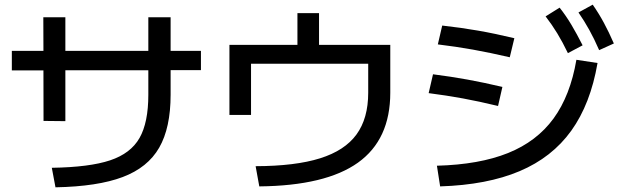

<svg xmlns="http://www.w3.org/2000/svg" viewBox="-20 -802 2633 816"><path d="M610.4 -399.4V-503.4H257.8V-287.1L165 -288.1L164.6 -502.9H30.3V-585.9H164.6L164.1 -728.5H257.8V-585.9H610.4V-728.5H705.1V-585.9H834V-503.9H705.1V-399.4Q705.1 -258.8 656.5 -174.3Q607.9 -89.8 501.5 -49.6Q395 -9.3 215.8 -5.9L200.2 -88.9Q360.4 -91.3 448 -120.6Q535.6 -149.9 573 -215.6Q610.4 -281.2 610.4 -399.4Z M1544.9 -408.2V-531.2H1046.9V-313.5H955.1V-611.3H1244.1V-746.1H1335.9V-611.3H1638.7V-408.2Q1638.7 -209 1501.5 -110.8Q1364.3 -12.7 1082 -9.8L1066.4 -95.7Q1235.4 -96.2 1340.3 -129.2Q1445.3 -162.1 1495.1 -230.5Q1544.9 -298.8 1544.9 -408.2Z M2429.7 -547.9 2519.5 -534.2Q2489.7 -360.4 2408 -246.6Q2326.2 -132.8 2188.2 -74.5Q2050.3 -16.1 1850.6 -9.8L1836.9 -97.7Q2017.1 -102.5 2139.2 -151.6Q2261.2 -200.7 2332.5 -298.3Q2403.8 -396 2429.7 -547.9ZM1801.8 -406.2 1820.3 -486.3Q1896.5 -476.6 1966.3 -463.9Q2036.1 -451.2 2115.2 -432.6L2096.7 -351.6Q2016.1 -371.1 1946.8 -383.8Q1877.4 -396.5 1801.8 -406.2ZM1840.8 -613.3 1859.4 -693.4Q1939 -684.6 2011.7 -671.9Q2084.5 -659.2 2166 -639.6L2146.5 -558.6Q2062.5 -578.1 1990.2 -591.1Q1918 -604 1840.8 -613.3ZM2298.8 -732.4 2358.4 -769.5Q2385.7 -734.9 2408.7 -696.3Q2431.6 -657.7 2456.1 -609.4L2393.6 -576.2Q2371.1 -623 2348.6 -659.9Q2326.2 -696.8 2298.8 -732.4ZM2438.5 -749 2499 -782.2Q2524.9 -745.1 2546.1 -705.8Q2567.4 -666.5 2588.9 -617.2L2526.4 -588.9Q2505.4 -637.2 2484.4 -675Q2463.4 -712.9 2438.5 -749Z"/></svg>

Font: Pretendard GOV Medium
Style: Regular
Weight: 500
Designer: Base glyphs from Inter by Rasmus Andersson; Hangeul glyphs from Noto Sans CJK(Source Han Sans) by Jang Soo-young and Kan
Foundry: Kil Hyung-jin
Version: Version 1.309